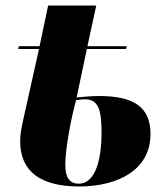

<svg xmlns="http://www.w3.org/2000/svg" viewBox="-20 -664 606 694"><path d="M266 10C408 10 524 -51 524 -179C524 -274 468 -317 338 -317C318 -317 290 -315 257 -312L294 -487H436L438 -497H296L328 -644H154L123 -497H48L46 -487H121L63 -227C57 -198 53 -180 53 -153C53 -44 127 10 266 10ZM265 0C227 0 216 -29 216 -69C216 -128 238 -241 255 -302C266 -303 276 -305 288 -305C337 -305 347 -263 347 -185C347 -75 320 0 265 0Z"/></svg>

Font: Noto Serif Display Condensed Black
Style: Italic
Weight: 900
Width: 3
Italic angle: -12°
Designer: Monotype Design Team
Foundry: Monotype Imaging Inc.
Version: Version 2.009